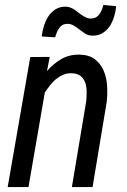

<svg xmlns="http://www.w3.org/2000/svg" viewBox="-20 -760 514 780"><path d="M452.1 -734.9 399.9 -739.7C398.4 -733.9 396.5 -727.5 394 -721.2C391.6 -714.8 388.2 -709 384.8 -703.6C380.9 -698.2 376.5 -693.8 371.1 -690.4C365.7 -687 359.4 -685.1 352.1 -684.6C345.2 -684.1 338.9 -685.1 333 -687.5C327.1 -689.9 321.8 -692.9 316.4 -696.3C311 -699.7 305.7 -703.1 300.3 -707.5C294.9 -711.9 289.6 -715.8 284.2 -719.7C278.8 -723.1 272.9 -726.6 267.1 -729C261.2 -731.4 254.9 -732.4 247.6 -732.9C231.4 -733.4 217.3 -729.5 205.6 -722.2C193.8 -714.8 184.1 -705.1 176.3 -693.4C168.5 -681.2 162.6 -668 158.2 -653.8C153.8 -639.2 150.9 -625 149.4 -611.8L204.1 -608.4C205.6 -614.3 208 -620.6 210.4 -627C212.9 -633.3 215.8 -639.2 219.7 -644.5C223.1 -649.9 227.5 -654.3 232.9 -657.7C238.3 -661.1 244.1 -662.6 251.5 -663.1C261.7 -663.6 270.5 -661.1 278.8 -656.7C287.1 -651.9 294.9 -646.5 302.7 -640.1C310.5 -633.8 318.8 -628.4 327.1 -623C335.4 -617.7 344.7 -615.2 355.5 -615.2C371.6 -614.7 385.7 -618.7 397.5 -626C408.7 -633.3 418.5 -642.6 426.3 -654.3C433.6 -666 439.5 -679.2 443.8 -693.4C448.2 -707.5 450.7 -721.2 452.1 -734.9ZM170.9 -471.2 182.1 -528.8 103 -528.3 11.2 0H95.7L162.1 -384.3C168.5 -393.6 175.3 -403.3 182.6 -412.6C189.9 -421.9 197.8 -430.7 207 -438C215.8 -445.3 225.6 -451.7 236.3 -456.1C246.6 -460.4 258.3 -462.9 270.5 -462.4C286.6 -461.9 298.8 -458.5 307.6 -451.2C316.4 -443.8 322.8 -434.6 326.7 -423.3C330.1 -412.1 332 -399.4 332 -386.2C332 -373 331.5 -359.9 330.1 -347.7L272 0H356L413.6 -346.2C416 -367.7 416.5 -389.6 415 -412.1C413.6 -434.6 408.7 -455.1 400.9 -473.6C392.6 -492.2 380.9 -507.3 365.2 -519.5C349.1 -531.7 328.1 -537.6 301.8 -538.1C274.9 -538.6 250.5 -532.2 229 -520C207 -507.3 188 -491.2 170.9 -471.2Z"/></svg>

Font: Roboto Condensed
Style: Italic
Weight: 400
Designer: Google
Version: Version 1.000;PS 001.000;hotconv 1.0.88;makeotf.lib2.5.64775